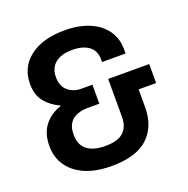

<svg xmlns="http://www.w3.org/2000/svg" viewBox="-127 -819 929 950"><g transform="rotate(-20 337.5 -343.5)"><path d="M303 12Q183 12 114.5 -42Q46 -96 46 -186Q46 -253 79 -294.5Q112 -336 165 -353V-357Q120 -377 90.5 -413Q61 -449 61 -508Q61 -595 128 -647Q195 -699 312 -699Q386 -699 441 -676Q496 -653 526.5 -610.5Q557 -568 557 -511V-488H433V-502Q433 -548 401.5 -571.5Q370 -595 314 -595Q256 -595 224.5 -569Q193 -543 193 -495Q193 -448 221.5 -423.5Q250 -399 292 -399H350V-299H290Q260 -299 234.5 -290Q209 -281 193.5 -259Q178 -237 178 -198Q178 -144 211.5 -118Q245 -92 307 -92Q373 -92 403 -119.5Q433 -147 433 -200V-399H649V-299H557V-205Q557 -104 495 -46Q433 12 303 12Z"/></g></svg>

Font: Archivo SemiCondensed
Style: Bold
Weight: 680
Width: 4
Designer: Hector Gatti
Foundry: Omnibus-Type
Version: Version 2.001; ttfautohint (v1.8.3)